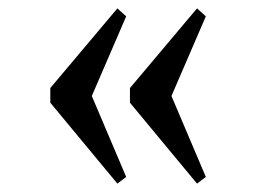

<svg xmlns="http://www.w3.org/2000/svg" viewBox="-20 -493 611 458"><path d="M450 -55 290 -248V-283L450 -473L471 -454L389 -264L471 -71ZM260 -55 100 -248V-283L260 -473L281 -454L199 -264L281 -71Z"/></svg>

Font: Bentinck
Style: Regular
Weight: 400
Designer: Jörg Drees
Foundry: Jörg Drees
Version: Version 1.000; ttfautohint (v1.8.4.7-5d5b)